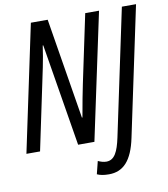

<svg xmlns="http://www.w3.org/2000/svg" viewBox="-96 -795 937 1068"><g transform="rotate(-10 372.5 -261.0)"><path d="M0 0H77L154 -366C162 -404 184 -502 194 -578H197L292 0H384L536 -714H458L377 -330C369 -290 354 -217 342 -145H339L246 -714H151ZM433 192C514 192 565 139 591 14L745 -714H665L514 0C498 74 478 120 431 120C415 120 399 115 384 108L366 180C383 188 404 192 433 192Z"/></g></svg>

Font: Noto Sans ExtraCondensed
Style: Italic
Weight: 400
Width: 2
Italic angle: -12°
Designer: Monotype Design Team
Foundry: Monotype Imaging Inc.
Version: Version 2.013